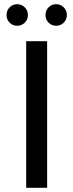

<svg xmlns="http://www.w3.org/2000/svg" viewBox="-20 -897 350 917"><path d="M11.2 -825.2Q11.2 -847.2 26.1 -862.1Q41 -877 62 -877Q83 -877 98.1 -862.1Q113.3 -847.2 113.3 -825.2Q113.3 -803.2 98.1 -788.6Q83 -773.9 62 -773.9Q41 -773.9 26.1 -788.6Q11.2 -803.2 11.2 -825.2ZM105 0V-700.2H205.1V0ZM197.3 -825.2Q197.3 -847.2 212.2 -862.1Q227.1 -877 248 -877Q269 -877 284.2 -862.1Q299.3 -847.2 299.3 -825.2Q299.3 -803.2 284.2 -788.6Q269 -773.9 248 -773.9Q227.1 -773.9 212.2 -788.6Q197.3 -803.2 197.3 -825.2Z"/></svg>

Font: Montserrat Medium
Style: Regular
Weight: 500
Designer: Julieta Ulanovsky
Foundry: Julieta Ulanovsky
Version: Version 7.200